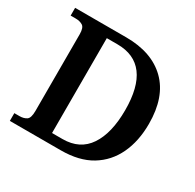

<svg xmlns="http://www.w3.org/2000/svg" viewBox="-155 -882 1065 1050"><g transform="rotate(30 377.0 -357.0)"><path d="M31 0V-49H64Q90 -49 107.5 -60.5Q125 -72 125 -117V-601Q125 -643 107 -654Q89 -665 64 -665H31V-714H353Q516 -714 607 -625Q698 -536 698 -366Q698 -257 659 -174.5Q620 -92 544 -46Q468 0 353 0ZM330 -58Q439 -58 493.5 -139.5Q548 -221 548 -366Q548 -511 493.5 -584Q439 -657 331 -657H264V-58Z"/></g></svg>

Font: Noto Naskh Arabic SemiBold
Style: Regular
Weight: 600
Designer: Monotype Design Team, David Williams, Mohamad Dakak and Nizar Qandah
Foundry: Monotype Imaging Inc.
Version: Version 2.016